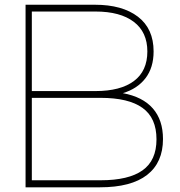

<svg xmlns="http://www.w3.org/2000/svg" viewBox="-20 -798 766 818"><path d="M674.4 -205.6Q674.4 -105.6 606.7 -52.8Q538.9 0 405.6 0H88.9V-777.8H384.4Q501.1 -777.8 567.8 -726.7Q634.4 -675.6 634.4 -578.9Q634.4 -510 600 -465Q565.6 -420 503.3 -401.1Q587.8 -385.6 631.1 -336.1Q674.4 -286.7 674.4 -205.6ZM115.6 -410H386.7Q493.3 -410 550.6 -452.8Q607.8 -495.6 607.8 -578.9Q607.8 -661.1 550 -705Q492.2 -748.9 386.7 -748.9H115.6ZM646.7 -204.4Q646.7 -295.6 587.2 -338.3Q527.8 -381.1 408.9 -381.1H115.6V-30H408.9Q527.8 -30 587.2 -72.2Q646.7 -114.4 646.7 -204.4Z"/></svg>

Font: Paperlogy 1 Thin
Style: Regular
Weight: 250
Designer: redesigned by Lee Juim, glyphs from Gmarket Sans & Montserrat
Foundry: PT&
Version: Version 1.001